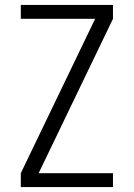

<svg xmlns="http://www.w3.org/2000/svg" viewBox="-20 -755 540 775"><path d="M64 0V-56L364 -679H64V-735H436V-679L136 -56H436V0Z"/></svg>

Font: Iosevka SS01 Light
Style: Regular
Weight: 300
Monospace: yes
Designer: Belleve Invis
Foundry: Belleve Invis
Version: 2.3.3; ttfautohint (v1.8.3)